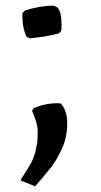

<svg xmlns="http://www.w3.org/2000/svg" viewBox="-20 -477 355 677"><path d="M104 180 52 159Q54 155 64 139.5Q74 124 76 120.5Q78 117 85.5 104.5Q93 92 94.5 87.5Q96 83 100.5 71.5Q105 60 106 52.5Q107 45 110 33Q113 16 113 -13Q113 -42 93 -86L99 -96Q140 -113 183 -113Q189 -113 194 -112Q217 -89 217 -41Q217 7 198 48Q179 89 160 113Q141 137 104 180ZM182 -451Q197 -437 197 -389Q197 -377 196 -368L187 -359Q137 -346 85 -342L74 -347Q59 -377 59 -420Q59 -426 59 -431L68 -440Q122 -457 167 -457Q172 -457 182 -451Z"/></svg>

Font: Asul
Style: Regular
Weight: 400
Designer: Mariela Monsalve
Foundry: Mariela Monsalve
Version: Version 1.002